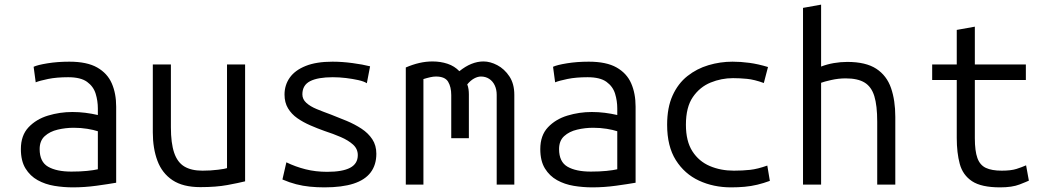

<svg xmlns="http://www.w3.org/2000/svg" viewBox="-20 -796 4520 828"><path d="M294 12Q254 12 214.5 5.5Q175 -1 142.5 -19Q110 -37 90 -69.5Q70 -102 70 -153Q70 -212 103 -247Q136 -282 187 -297.5Q238 -313 292 -313Q321 -313 348.5 -309.5Q376 -306 402 -300V-328Q402 -361 392.5 -392Q383 -423 355.5 -443Q328 -463 274 -463Q224 -463 187.5 -455.5Q151 -448 134 -441L125 -508Q142 -516 185 -523Q228 -530 279 -530Q355 -530 399 -505Q443 -480 462 -436.5Q481 -393 481 -336V-8Q447 -2 396 5Q345 12 294 12ZM288 -56Q326 -56 355.5 -59Q385 -62 402 -66V-230Q384 -236 356.5 -240.5Q329 -245 298 -245Q263 -245 229 -237Q195 -229 173 -209Q151 -189 151 -153Q151 -98 187.5 -77Q224 -56 288 -56Z M844 11Q769 11 724 -19Q679 -49 659 -102.5Q639 -156 639 -225V-518H717V-247Q717 -179 731 -137.5Q745 -96 775 -78Q805 -60 853 -60Q888 -60 920 -64Q952 -68 959 -71V-518H1037V-14Q1009 -7 960.5 2Q912 11 844 11Z M1379 12Q1347 12 1316.5 9Q1286 6 1257 -1.5Q1228 -9 1198 -22L1215 -96Q1254 -77 1297.5 -66Q1341 -55 1391 -55Q1457 -55 1490 -72.5Q1523 -90 1523 -127Q1523 -154 1502.5 -172.5Q1482 -191 1449.5 -205Q1417 -219 1380 -231Q1349 -242 1318 -255.5Q1287 -269 1262 -286.5Q1237 -304 1222 -329Q1207 -354 1207 -388Q1207 -429 1229.5 -461Q1252 -493 1298 -511.5Q1344 -530 1414 -530Q1455 -530 1500 -524Q1545 -518 1576 -510L1562 -437Q1550 -445 1525.5 -450.5Q1501 -456 1472 -459.5Q1443 -463 1415 -463Q1351 -463 1317.5 -446Q1284 -429 1284 -389Q1284 -368 1301 -352.5Q1318 -337 1346 -325.5Q1374 -314 1407 -302Q1441 -289 1475.5 -274.5Q1510 -260 1539 -241Q1568 -222 1585.5 -195.5Q1603 -169 1603 -133Q1603 -85 1578.5 -52.5Q1554 -20 1504.5 -4Q1455 12 1379 12Z M1730 0V-505Q1760 -518 1788.5 -524.5Q1817 -531 1845 -531Q1880 -531 1910 -521Q1940 -511 1961 -489Q1987 -510 2013 -520.5Q2039 -531 2065 -531Q2094 -531 2124.5 -515Q2155 -499 2176.5 -467Q2198 -435 2198 -387V0H2122V-387Q2122 -410 2113.5 -428Q2105 -446 2089.5 -456Q2074 -466 2054 -466Q2040 -466 2024.5 -457.5Q2009 -449 1995 -432Q1999 -422 2000.5 -411Q2002 -400 2002 -389V-200H1926V-386Q1926 -421 1912.5 -443.5Q1899 -466 1860 -466Q1849 -466 1835.5 -463Q1822 -460 1806 -455V0Z M2534 12Q2494 12 2454.5 5.5Q2415 -1 2382.5 -19Q2350 -37 2330 -69.5Q2310 -102 2310 -153Q2310 -212 2343 -247Q2376 -282 2427 -297.5Q2478 -313 2532 -313Q2561 -313 2588.5 -309.5Q2616 -306 2642 -300V-328Q2642 -361 2632.5 -392Q2623 -423 2595.5 -443Q2568 -463 2514 -463Q2464 -463 2427.5 -455.5Q2391 -448 2374 -441L2365 -508Q2382 -516 2425 -523Q2468 -530 2519 -530Q2595 -530 2639 -505Q2683 -480 2702 -436.5Q2721 -393 2721 -336V-8Q2687 -2 2636 5Q2585 12 2534 12ZM2528 -56Q2566 -56 2595.5 -59Q2625 -62 2642 -66V-230Q2624 -236 2596.5 -240.5Q2569 -245 2538 -245Q2503 -245 2469 -237Q2435 -229 2413 -209Q2391 -189 2391 -153Q2391 -98 2427.5 -77Q2464 -56 2528 -56Z M3133 12Q3057 12 2994.5 -17Q2932 -46 2894.5 -105.5Q2857 -165 2857 -258Q2857 -332 2880.5 -384Q2904 -436 2944.5 -468Q2985 -500 3035.5 -515Q3086 -530 3139 -530Q3174 -530 3211.5 -525Q3249 -520 3292 -507L3274 -438Q3233 -453 3201 -456Q3169 -459 3141 -459Q3091 -459 3044.5 -440Q2998 -421 2968 -377.5Q2938 -334 2938 -258Q2938 -187 2966 -143.5Q2994 -100 3041 -80Q3088 -60 3145 -60Q3182 -60 3214.5 -63.5Q3247 -67 3289 -82L3300 -16Q3273 -6 3246 0.5Q3219 7 3191 9.5Q3163 12 3133 12Z M3443 0V-762L3521 -776V-509Q3547 -519 3576 -524Q3605 -529 3634 -529Q3714 -529 3759 -499.5Q3804 -470 3822.5 -416.5Q3841 -363 3841 -292V0H3763V-271Q3763 -341 3750.5 -381.5Q3738 -422 3708.5 -440Q3679 -458 3627 -458Q3596 -458 3565 -451Q3534 -444 3521 -439V0Z M4293 12Q4212 12 4172 -14.5Q4132 -41 4119 -89Q4106 -137 4106 -201V-451H4000V-518H4106V-667L4184 -681V-518H4404V-451H4184V-200Q4184 -145 4195 -114.5Q4206 -84 4231.5 -72Q4257 -60 4300 -60Q4340 -60 4363.5 -67.5Q4387 -75 4405 -83L4417 -17Q4409 -13 4377 -0.5Q4345 12 4293 12Z"/></svg>

Font: Ubuntu Sans Mono
Style: Regular
Weight: 400
Monospace: yes
Designer: Dalton Maag Ltd
Foundry: Dalton Maag Ltd
Version: Version 1.006